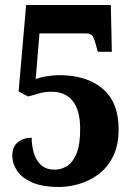

<svg xmlns="http://www.w3.org/2000/svg" viewBox="-20 -734 531 764"><path d="M216 10Q149 10 108 -8Q67 -26 48 -54.5Q29 -83 29 -115Q29 -150 51 -168Q73 -186 106 -186Q106 -157 114 -127.5Q122 -98 142 -78.5Q162 -59 198 -59Q224 -59 247 -73.5Q270 -88 284.5 -123Q299 -158 299 -220Q299 -295 269.5 -332Q240 -369 185 -369Q158 -369 136 -362.5Q114 -356 92 -350L54 -370L84 -714H421L425 -528H369L360 -561Q355 -581 348 -591Q341 -601 323 -601H137L122 -419Q137 -426 166 -430.5Q195 -435 215 -435Q325 -435 388.5 -381Q452 -327 452 -220Q452 -153 428.5 -108.5Q405 -64 368.5 -38Q332 -12 291.5 -1Q251 10 216 10Z"/></svg>

Font: Noto Serif Tamil Condensed ExtraBold
Style: Regular
Weight: 800
Width: 3
Designer: Indian Type Foundry, Tom Grace, and the Monotype Design Team
Foundry: Monotype Imaging Inc.
Version: Version 2.004; ttfautohint (v1.8.4.7-5d5b)